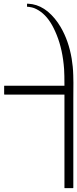

<svg xmlns="http://www.w3.org/2000/svg" viewBox="-20 -817 416 1037"><path d="M328.1 -354Q328.1 -414.1 326.2 -443.8Q318.8 -547.4 286.6 -627.4Q270 -668.5 252.4 -695.8Q216.3 -752.4 164.1 -773.4Q155.3 -776.9 136.7 -779.8Q134.3 -780.3 129.4 -780.3Q129.4 -780.3 126.5 -780.3Q126 -780.3 126 -784.2Q126 -784.2 126 -796.9Q126 -797.4 126.5 -797.4Q127 -797.4 127.4 -797.1Q127.9 -796.9 128.4 -796.9Q128.4 -796.9 132.8 -796.9Q136.7 -796.4 144 -795.7Q151.4 -794.9 154.8 -794.4Q198.7 -786.6 238.3 -754.4Q278.8 -720.2 308.1 -669.9Q351.1 -596.2 367.2 -500Q370.6 -479 372.8 -457.3Q375 -435.5 375.7 -410.6Q376.5 -385.7 376.5 -369.1Q376.5 -352.5 376.2 -322.3Q376 -292 376 -279.3V35.2V160.6V189.9V196.8Q376 198.7 375 199.2H363.8H339.4H331.1Q328.6 199.2 328.1 198.7V196.8V190.9V169.4V85.9V-306.2H80.1H21H6.8Q2.9 -306.2 2.4 -306.6V-309.6V-316.9V-342.8V-351.1Q2.4 -353.5 2.9 -354H10.7H29.8H95.7Z"/></svg>

Font: ERD_A
Style: Medium
Weight: 500
Version: Version 001.000